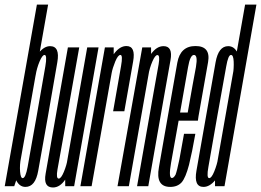

<svg xmlns="http://www.w3.org/2000/svg" viewBox="-58 -805 1128 830"><path d="M-37.5 0H3.5L19.5 -47.5L150 -785H101.5ZM52 3Q95 3 107.2 -66.8Q119.5 -136.5 149 -301Q177.5 -466.5 189.8 -536Q202 -605.5 158.5 -605.5Q133 -605.5 109.2 -576.2Q85.5 -547 78.5 -504.5L96 -479Q101 -510.5 113 -539Q125 -567.5 134.5 -567.5Q146.5 -567.5 138 -518.2Q129.5 -469 100 -301Q70.5 -133 61.5 -84Q52.5 -35 40 -35Q31 -35 28.8 -63.5Q26.5 -92 33 -125L5.5 -97.5Q-2.5 -55 11.8 -26Q26 3 52 3Z M224 0H262.5L368 -600H319L223.5 -58.5ZM284.5 -600H235.5L166 -206.5Q150 -113.5 139.2 -54Q128.5 5.5 171 5.5Q201 5.5 224.2 -29Q247.5 -63.5 255 -106.5L235 -120.5Q230 -90.5 218 -61.8Q206 -33 196 -33Q183.5 -33 190.5 -72.5Q197.5 -112 214 -203Z M431 -324H479.5Q505.5 -472.5 517.5 -539.2Q529.5 -606 488.5 -606Q461.5 -606 438.2 -576.8Q415 -547.5 407.5 -501L424.5 -488.5Q428.5 -510.5 440.2 -539Q452 -567.5 462.5 -567.5Q474 -567.5 465.2 -519Q456.5 -470.5 431 -324ZM289.5 0H338L433.5 -539V-600H395.5Z M450 0H499L595.5 -547L595 -600H557ZM534.5 0H583L651.5 -390Q668 -484 679 -544.8Q690 -605.5 649 -605.5Q619 -605.5 595 -571.5Q571 -537.5 563 -493.5L583.5 -480.5Q588.5 -510.5 600.5 -538.8Q612.5 -567 622.5 -567Q634.5 -567 627.8 -527.5Q621 -488 604.5 -397Z M678 3 685 -35.5Q670 -35.5 681.5 -101Q692.5 -166 717.5 -302Q745.5 -461.5 755 -515Q764 -567.5 780.5 -567.5Q798 -567.5 789 -515Q779 -463.5 753.5 -318.5H714L707.5 -283.5H797.5Q799 -293 800 -301.5Q829 -466 841.5 -536.5Q853.5 -606 787 -606Q721.5 -606 708.5 -534Q696 -462 667.5 -302Q644.5 -168 629 -82Q613.5 3 678 3ZM685 -35.5 678 3Q709.5 3 727.5 -17Q744.5 -37 759 -92Q772.5 -146.5 786.5 -226.5H737.5Q727 -166.5 717.5 -116Q707 -65.5 701 -50Q693 -35.5 685 -35.5Z M871.5 0H912.5L1050.5 -785H1001.5L871.5 -47.5ZM821.5 3Q848.5 3 872.2 -26Q896 -55 904 -97.5L886 -125Q880 -92.5 868.2 -63.8Q856.5 -35 846.5 -35Q834 -35 843 -84.2Q852 -133.5 881 -301Q911.5 -469 920 -518.2Q928.5 -567.5 940.5 -567.5Q951 -567.5 952.2 -539Q953.5 -510.5 948.5 -479L975 -504.5Q983 -547 969 -576.2Q955 -605.5 928.5 -605.5Q886.5 -605.5 874 -536Q861.5 -466.5 832.5 -301Q803.5 -136.5 791.2 -66.8Q779 3 821.5 3Z"/></svg>

Font: Anybody UltraCondensed Light
Style: Italic
Weight: 300
Width: 1
Italic angle: -10°
Version: Version 1.113;gftools[0.9.25]